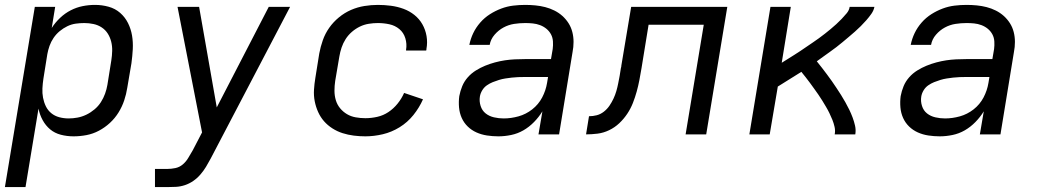

<svg xmlns="http://www.w3.org/2000/svg" viewBox="-24 -548 4244 783"><path d="M-4 215 118 -520H201L187 -434Q201 -456 221 -475Q241 -494 264.5 -506Q288 -518 313 -523Q338 -528 363 -528Q363 -528 363 -528Q363 -528 364 -528Q392 -528 419 -520.5Q446 -513 466 -495.5Q486 -478 498 -454Q510 -430 514.5 -403Q519 -376 517.5 -347.5Q516 -319 512 -290L495 -190Q491 -164 482.5 -138.5Q474 -113 459.5 -89.5Q445 -66 424.5 -47Q404 -28 379.5 -15Q355 -2 328.5 3Q302 8 276 8Q249 8 224 1.5Q199 -5 180.5 -20.5Q162 -36 150 -58Q138 -80 133 -105L80 215ZM256 -65Q274 -65 292.5 -68.5Q311 -72 328.5 -80.5Q346 -89 361.5 -102Q377 -115 387.5 -131.5Q398 -148 404.5 -166Q411 -184 414 -202L430 -302Q433 -321 433.5 -340.5Q434 -360 429.5 -378Q425 -396 415.5 -411Q406 -426 391 -436Q376 -446 357.5 -450Q339 -454 320 -454Q302 -454 284.5 -451.5Q267 -449 250.5 -441Q234 -433 219.5 -421Q205 -409 194.5 -393.5Q184 -378 178 -361Q172 -344 169 -327L153 -227Q150 -207 149 -187.5Q148 -168 151.5 -149.5Q155 -131 163 -114.5Q171 -98 185 -86.5Q199 -75 217.5 -70Q236 -65 256 -65Z M608 215V141H657Q674 141 691 137.5Q708 134 721.5 122.5Q735 111 744 95.5Q753 80 762 65L800 -8L700 -520H788L860 -110L1072 -520H1159L835 99Q826 116 816 132.5Q806 149 793 164Q780 179 764 190Q748 201 730 207Q712 213 693.5 214Q675 215 657 215Z M1466 8Q1442 8 1418.5 5Q1395 2 1373 -5Q1351 -12 1331.5 -24.5Q1312 -37 1297.5 -53.5Q1283 -70 1273.5 -91Q1264 -112 1259.5 -135Q1255 -158 1256.5 -182Q1258 -206 1262 -230L1278 -330Q1283 -357 1292.5 -384Q1302 -411 1318.5 -434.5Q1335 -458 1358 -477Q1381 -496 1407.5 -507.5Q1434 -519 1462 -523.5Q1490 -528 1517 -528Q1544 -528 1570.5 -524.5Q1597 -521 1621.5 -512Q1646 -503 1666 -487Q1686 -471 1698.5 -449Q1711 -427 1715.5 -401Q1720 -375 1715 -348Q1715 -346 1715 -345Q1715 -344 1714 -342H1632Q1632 -343 1632 -344Q1632 -345 1632 -345Q1636 -369 1629 -392Q1622 -415 1604.5 -429.5Q1587 -444 1564 -449Q1541 -454 1517 -454Q1499 -454 1480 -451Q1461 -448 1443.5 -439.5Q1426 -431 1411 -418Q1396 -405 1385.5 -388.5Q1375 -372 1369 -354Q1363 -336 1360 -318L1343 -218Q1340 -198 1340 -178Q1340 -158 1345.5 -139.5Q1351 -121 1363 -106.5Q1375 -92 1391 -82.5Q1407 -73 1426.5 -69.5Q1446 -66 1466 -66Q1490 -66 1514.5 -71.5Q1539 -77 1560 -91Q1581 -105 1597.5 -125.5Q1614 -146 1624 -169L1701 -143Q1686 -109 1662 -79Q1638 -49 1605.5 -29Q1573 -9 1537 -0.5Q1501 8 1466 8Z M2008 8Q1985 8 1962 4.5Q1939 1 1919 -8Q1899 -17 1883.5 -32Q1868 -47 1859 -67Q1850 -87 1848 -110Q1846 -133 1849 -156Q1853 -177 1861 -196.5Q1869 -216 1883.5 -232.5Q1898 -249 1916.5 -260.5Q1935 -272 1954.5 -280Q1974 -288 1994.5 -293.5Q2015 -299 2035 -302Q2055 -305 2075.5 -306Q2096 -307 2116 -307H2223L2230 -348Q2232 -363 2231 -379Q2230 -395 2223 -408Q2216 -421 2204.5 -430.5Q2193 -440 2178.5 -445.5Q2164 -451 2148.5 -452.5Q2133 -454 2118 -454Q2095 -454 2072.5 -450.5Q2050 -447 2029.5 -436Q2009 -425 1993 -406.5Q1977 -388 1973 -365H1890Q1895 -390 1906 -413Q1917 -436 1934.5 -456Q1952 -476 1974 -490Q1996 -504 2020 -513Q2044 -522 2068.5 -525Q2093 -528 2118 -528Q2139 -528 2159.5 -526Q2180 -524 2199.5 -519Q2219 -514 2237 -505Q2255 -496 2269.5 -483Q2284 -470 2294.5 -453.5Q2305 -437 2310 -417.5Q2315 -398 2315 -377Q2315 -356 2311 -336L2256 0H2172L2188 -94Q2174 -71 2154 -50.5Q2134 -30 2110.5 -16.5Q2087 -3 2060.5 2.5Q2034 8 2009 8ZM2030 -65Q2060 -65 2090.5 -73.5Q2121 -82 2146.5 -102Q2172 -122 2187 -150.5Q2202 -179 2207 -210L2211 -234H2116Q2103 -234 2089.5 -233.5Q2076 -233 2063 -231.5Q2050 -230 2037 -228Q2024 -226 2011 -222Q1998 -218 1985.5 -213Q1973 -208 1961.5 -200Q1950 -192 1942.5 -179.5Q1935 -167 1933 -154Q1930 -135 1936 -116Q1942 -97 1956.5 -85.5Q1971 -74 1990.5 -69.5Q2010 -65 2030 -65Z M2366 0 2378 -74Q2394 -74 2409.5 -78Q2425 -82 2438.5 -92.5Q2452 -103 2461.5 -117Q2471 -131 2478 -146Q2485 -161 2489.5 -176.5Q2494 -192 2497 -207.5Q2500 -223 2503 -238.5Q2506 -254 2508 -270Q2509 -273 2509.5 -275.5Q2510 -278 2510 -281L2550 -520H2942L2856 0H2772L2846 -447H2621L2592 -269Q2588 -245 2583.5 -221.5Q2579 -198 2572.5 -174.5Q2566 -151 2557 -128Q2548 -105 2534 -84Q2520 -63 2501.5 -45.5Q2483 -28 2460 -17Q2437 -6 2413 -3Q2389 0 2366 0Z M3032 0 3118 -520H3201L3164 -292Q3177 -300 3189.5 -308Q3202 -316 3215 -324Q3228 -332 3240.5 -340.5Q3253 -349 3265.5 -357.5Q3278 -366 3290.5 -374.5Q3303 -383 3315.5 -392Q3328 -401 3340 -410.5Q3352 -420 3363.5 -429.5Q3375 -439 3386.5 -449.5Q3398 -460 3408.5 -471Q3419 -482 3429 -494Q3439 -506 3441 -520H3542Q3539 -505 3529.5 -491.5Q3520 -478 3509 -465.5Q3498 -453 3486.5 -441.5Q3475 -430 3462.5 -419Q3450 -408 3437.5 -397.5Q3425 -387 3412.5 -376.5Q3400 -366 3387 -356Q3374 -346 3360.5 -336.5Q3347 -327 3334 -317.5Q3321 -308 3307 -298Q3318 -285 3328 -271.5Q3338 -258 3348.5 -244.5Q3359 -231 3368.5 -217Q3378 -203 3387.5 -189Q3397 -175 3406 -160.5Q3415 -146 3423.5 -131Q3432 -116 3439.5 -100.5Q3447 -85 3453 -69Q3459 -53 3463 -35.5Q3467 -18 3464 0H3380Q3383 -15 3379.5 -30.5Q3376 -46 3370.5 -59.5Q3365 -73 3358.5 -86.5Q3352 -100 3344.5 -112.5Q3337 -125 3329.5 -137.5Q3322 -150 3313.5 -162Q3305 -174 3296.5 -186Q3288 -198 3279.5 -209.5Q3271 -221 3262 -232.5Q3253 -244 3244 -255Q3220 -240 3196 -225Q3172 -210 3148 -195L3115 0Z M3808 8Q3785 8 3762 4.5Q3739 1 3719 -8Q3699 -17 3683.5 -32Q3668 -47 3659 -67Q3650 -87 3648 -110Q3646 -133 3649 -156Q3653 -177 3661 -196.5Q3669 -216 3683.5 -232.5Q3698 -249 3716.5 -260.5Q3735 -272 3754.5 -280Q3774 -288 3794.5 -293.5Q3815 -299 3835 -302Q3855 -305 3875.5 -306Q3896 -307 3916 -307H4023L4030 -348Q4032 -363 4031 -379Q4030 -395 4023 -408Q4016 -421 4004.5 -430.5Q3993 -440 3978.5 -445.5Q3964 -451 3948.5 -452.5Q3933 -454 3918 -454Q3895 -454 3872.5 -450.5Q3850 -447 3829.5 -436Q3809 -425 3793 -406.5Q3777 -388 3773 -365H3690Q3695 -390 3706 -413Q3717 -436 3734.5 -456Q3752 -476 3774 -490Q3796 -504 3820 -513Q3844 -522 3868.5 -525Q3893 -528 3918 -528Q3939 -528 3959.5 -526Q3980 -524 3999.5 -519Q4019 -514 4037 -505Q4055 -496 4069.5 -483Q4084 -470 4094.5 -453.5Q4105 -437 4110 -417.5Q4115 -398 4115 -377Q4115 -356 4111 -336L4056 0H3972L3988 -94Q3974 -71 3954 -50.5Q3934 -30 3910.5 -16.5Q3887 -3 3860.5 2.5Q3834 8 3809 8ZM3830 -65Q3860 -65 3890.5 -73.5Q3921 -82 3946.5 -102Q3972 -122 3987 -150.5Q4002 -179 4007 -210L4011 -234H3916Q3903 -234 3889.5 -233.5Q3876 -233 3863 -231.5Q3850 -230 3837 -228Q3824 -226 3811 -222Q3798 -218 3785.5 -213Q3773 -208 3761.5 -200Q3750 -192 3742.5 -179.5Q3735 -167 3733 -154Q3730 -135 3736 -116Q3742 -97 3756.5 -85.5Q3771 -74 3790.5 -69.5Q3810 -65 3830 -65Z"/></svg>

Font: Zed Sans Extended
Style: Italic
Weight: 400
Width: 7
Italic angle: -9°
Designer: Belleve Invis
Foundry: Belleve Invis
Version: Version 1.0.0; ttfautohint (v1.8.4)